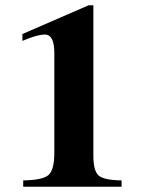

<svg xmlns="http://www.w3.org/2000/svg" viewBox="-20 -708 540 728"><path d="M441 0H68V-24Q142 -25 164 -44.5Q186 -64 186 -129V-507Q186 -577 150 -577Q126 -577 85 -561L65 -553V-579L316 -688H334V-118Q334 -61 353.5 -43Q373 -25 441 -24Z"/></svg>

Font: STIX
Style: Bold
Weight: 700
Designer: MicroPress Inc., with final additions and corrections provided by Coen Hoffman, Elsevier (retired)
Version: Version 1.1.1